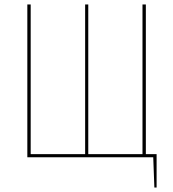

<svg xmlns="http://www.w3.org/2000/svg" viewBox="-20 -702 773 857"><path d="M679 -14V135H669L664 0H102V-682H117V-14H360V-682H374V-14H616V-682H631V-14Z"/></svg>

Font: Fira Sans Compressed Hair
Style: Regular
Weight: 100
Width: 1
Designer: bBox Type GmbH & Carrois Corporate GbR & Edenspiekermann AG
Foundry: bBox Type GmbH & Carrois Corporate GbR & Edenspiekermann AG
Version: Version 4.301